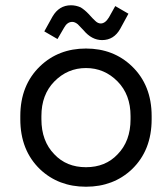

<svg xmlns="http://www.w3.org/2000/svg" viewBox="-20 -694 636 728"><path d="M555 -254V-242Q555 -124 480 -52Q410 14 306 14Q202 14 132 -52Q57 -124 57 -242V-254Q57 -371 132 -443Q202 -510 306 -510Q410 -510 480 -443Q555 -371 555 -254ZM426 -109Q475 -159 475 -242V-254Q475 -335 426 -385Q376 -436 306 -436Q236 -436 186 -385Q137 -335 137 -254V-242Q137 -159 186 -109Q232 -60 306 -60Q380 -60 426 -109ZM223 -589 198 -546 148 -575 179 -631Q204 -674 249 -674Q268 -674 286 -666Q302 -656 316 -641Q335 -620 341 -615Q351 -605 362 -605Q379 -605 393 -628L417 -671L467 -642L436 -585Q412 -542 367 -542Q328 -542 297 -579Q289 -588 275 -602Q264 -611 254 -611Q235 -611 223 -589Z"/></svg>

Font: Rilu
Style: Regular
Weight: 500
Designer: Alí Sinisterra
Foundry: Alí Sinisterra
Version: 0.1